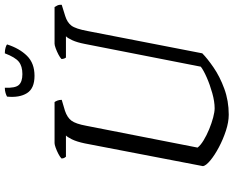

<svg xmlns="http://www.w3.org/2000/svg" viewBox="-104 -840 945 776"><g transform="rotate(-90 368.0 -452.5)"><path d="M292 0Q262 0 227 -11.5Q192 -23 160 -40Q128 -57 107 -74.5Q86 -92 84 -104L176 -582Q183 -615 192.5 -634Q202 -653 208 -658H122Q120 -660 117.5 -664.5Q115 -669 115 -676Q121 -682 133.5 -688.5Q146 -695 158.5 -699.5Q171 -704 177 -704H343Q346 -700 349 -692.5Q352 -685 352 -675L308 -662Q281 -653 268 -636Q255 -619 247 -575L159 -126Q168 -114 188.5 -101.5Q209 -89 233.5 -79Q258 -69 280.5 -63Q303 -57 318 -57Q345 -57 379 -66.5Q413 -76 442.5 -89Q472 -102 486 -113L578 -582Q584 -613 593 -632.5Q602 -652 609 -658H523Q521 -660 519 -665Q517 -670 517 -676Q523 -682 535.5 -688.5Q548 -695 560.5 -699.5Q573 -704 579 -704H727Q729 -701 733 -693.5Q737 -686 736 -675L691 -661Q665 -653 652 -636Q639 -619 630 -570L540 -107Q520 -87 483 -61.5Q446 -36 397 -18Q348 0 292 0ZM449 -785Q398 -785 379 -815.5Q360 -846 365 -896Q370 -899 379.5 -902Q389 -905 401 -905Q399 -863 412 -848.5Q425 -834 456 -834Q488 -834 506 -848.5Q524 -863 540 -905Q553 -905 563 -902Q573 -899 576 -896Q560 -846 530 -815.5Q500 -785 449 -785Z"/></g></svg>

Font: Texturina 72pt 72pt Light
Style: Italic
Weight: 300
Italic angle: -11°
Designer: Guillermo Torres Carreño
Foundry: Omnibus-Type
Version: Version 1.002; ttfautohint (v1.8.3)